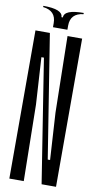

<svg xmlns="http://www.w3.org/2000/svg" viewBox="-103 -992 517 1035"><g transform="rotate(10 155.5 -474.5)"><path d="M76.7 -811.1H106.7L235.6 0H204.4ZM27.8 -811.1H94.4L103.3 -674.4H84.4L100 -417.8L106.7 0H27.8ZM283.3 0H216.7L207.8 -136.7H226.7L211.1 -393.3L203.3 -811.1H283.3ZM161.1 -905.6H150L147.8 -844.4H196.7V-866.7Q196.7 -934.4 267.8 -942.2V-948.9Q161.1 -948.9 161.1 -905.6ZM164.4 -905.6H153.3Q153.3 -948.9 46.7 -948.9V-942.2Q117.8 -934.4 117.8 -866.7V-844.4H166.7Z"/></g></svg>

Font: Le Murmure
Style: Regular
Weight: 600
Width: 2
Designer: Jeremy Landes, Alexander Slobzheninov (Cyrillic)
Foundry: Velvetyne Type Foundry
Version: Version 1.0